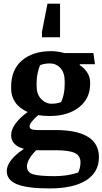

<svg xmlns="http://www.w3.org/2000/svg" viewBox="-20 -825 570 1068"><path d="M424.8 -467.8 422.9 -462.9Q446.8 -449.2 464.1 -423.3Q481.4 -397.5 481.4 -366.2V-358.9Q481.4 -276.4 419.2 -228Q356.9 -179.7 256.8 -179.7Q239.3 -179.7 223.1 -180.9Q207 -182.1 192.4 -184.6Q170.9 -166 157.7 -149.4Q144.5 -132.8 144.5 -122.6Q144.5 -110.8 156 -106.2Q167.5 -101.6 189 -101.6H290Q408.7 -101.6 469.5 -63.7Q530.3 -25.9 530.3 49.3Q530.3 133.3 459 178.2Q387.7 223.1 255.9 223.1Q132.3 223.1 75 200Q17.6 176.8 17.6 126.5Q17.6 96.2 42.7 64.5Q67.9 32.7 113.3 2.9Q79.1 -5.9 60.5 -25.1Q42 -44.4 42 -73.2Q42 -105.5 68.1 -139.9Q94.2 -174.3 133.8 -201.7Q86.4 -223.1 64.2 -256.8Q42 -290.5 42 -330.6V-342.3Q42 -437.5 102.5 -489Q163.1 -540.5 264.6 -540.5Q282.2 -540.5 301.3 -537.8Q320.3 -535.2 338.4 -529.8H499.5L508.3 -467.8ZM181.2 10.7Q158.7 32.7 144.3 56.9Q129.9 81.1 129.9 100.1Q129.9 132.8 161.9 143.8Q193.8 154.8 285.2 154.8Q319.8 154.8 353 149.7Q386.2 144.5 414.6 134.8Q420.4 124.5 424.1 109.1Q427.7 93.8 427.7 78.6Q427.7 40.5 395.3 25.6Q362.8 10.7 289.6 10.7H182.1ZM339.8 -373Q339.8 -420.9 316.2 -446.5Q292.5 -472.2 256.8 -472.2Q242.7 -472.2 228.3 -469.7Q213.9 -467.3 203.1 -462.4Q194.8 -443.8 189.2 -417.5Q183.6 -391.1 183.6 -363.3V-344.7Q183.6 -301.3 208.7 -274.7Q233.9 -248 266.6 -248Q283.7 -248 297.6 -250.7Q311.5 -253.4 320.3 -257.8Q328.6 -274.4 334.2 -300Q339.8 -325.7 339.8 -354.5ZM314 -617.7H213.4V-647.9L244.1 -804.7H314Z"/></svg>

Font: Noticia Text
Style: Bold
Weight: 700
Designer: JM Sole
Foundry: JM Sole
Version: Version 1.003